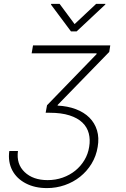

<svg xmlns="http://www.w3.org/2000/svg" viewBox="-20 -780 649 992"><path d="M28.1 0H72.8Q63.6 67.5 107.2 109Q150.6 150.6 226.2 150.6Q267.4 150.6 304 137.6Q340.6 124.6 369 101.6Q397.4 78.5 416.2 47.2Q435 16 440.7 -21Q447.1 -58.2 438.7 -90.6Q430.4 -122.9 405.7 -146.7Q381 -170.5 339 -183.9Q296.9 -197.4 236.2 -197.4H215.9L223 -236.2L479 -500.4V-504.3H143.5L150.6 -545.5H549.7L544.4 -511.7L278.4 -238.3L277.3 -234.4Q329.9 -231.9 372 -215.9Q414.1 -199.9 441.8 -172.4Q469.5 -144.9 481.2 -106.5Q492.9 -68.2 484.7 -21Q476.9 27 452.9 66.1Q429 105.1 393.8 133.2Q358.7 161.2 314.6 176.5Q270.6 191.8 222.7 191.8Q160.2 191.8 113.6 167.6Q90.2 155.5 72.4 138.5Q54.7 121.4 43.5 100.1Q32.3 78.8 28.2 53.6Q24.1 28.4 28.1 0ZM243.3 -756.4 244.7 -759.9H288L365.4 -655.5L476.6 -759.9H524.9L523.8 -756.4L376.1 -617.9H346.6Z"/></svg>

Font: Inter P Extra Light
Style: Italic
Weight: 200
Italic angle: 9.39999°
Designer: Rasmus Andersson
Foundry: rsms
Version: Version 3.018;git-588b23468